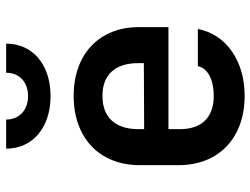

<svg xmlns="http://www.w3.org/2000/svg" viewBox="-118 -708 835 640"><g transform="rotate(-90 300.0 -387.5)"><path d="M300 -637C405 -637 475 -696 475 -785H378C378 -741 347 -712 300 -712C254 -712 222 -741 222 -785H125C125 -696 196 -637 300 -637ZM301 10C418 10 506 -52 524 -146H400C393 -112 353 -93 301 -93C230 -93 190 -132 190 -206V-244H530V-344C530 -474 440 -560 301 -560C161 -560 70 -474 70 -340V-210C70 -76 161 10 301 10ZM190 -344C190 -420 228 -464 301 -464C372 -464 410 -421 410 -345V-326L190 -325Z"/></g></svg>

Font: JetBrains Mono
Style: Bold
Weight: 558
Monospace: yes
Designer: Philipp Nurullin, Konstantin Bulenkov
Foundry: JetBrains
Version: Version 2.305